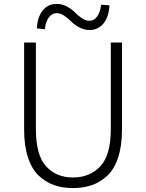

<svg xmlns="http://www.w3.org/2000/svg" viewBox="-20 -946 745 979"><path d="M103 -285V-729H163V-288Q163 -155 215 -98Q267 -41 352 -41Q438 -41 491.5 -98Q545 -155 545 -288V-729H602V-285Q602 -202 582 -142Q562 -82 526 -49Q490 -16 447 -1.5Q404 13 352 13Q300 13 257.5 -1.5Q215 -16 179 -49Q143 -82 123 -142Q103 -202 103 -285ZM437 -793Q409 -793 384 -806.5Q359 -820 343.5 -836Q328 -852 308 -865.5Q288 -879 269 -879Q245 -879 228.5 -856.5Q212 -834 209 -797L168 -801Q170 -856 196.5 -891Q223 -926 268 -926Q297 -926 322 -912.5Q347 -899 362 -883Q377 -867 397 -853.5Q417 -840 436 -840Q460 -840 475.5 -862Q491 -884 496 -922L538 -919Q536 -863 509 -828Q482 -793 437 -793Z"/></svg>

Font: Noto Sans Korean Light
Style: Regular
Weight: 300
Designer: Ryoko NISHIZUKA  (kana & ideographs); Paul D. Hunt (Latin, Greek & Cyrillic); Wenlong ZHANG  (bopomofo); Sandoll Communi
Foundry: Adobe Systems Incorporated
Version: Version 1.000;PS 1;hotconv 1.0.78;makeotf.lib2.5.61930